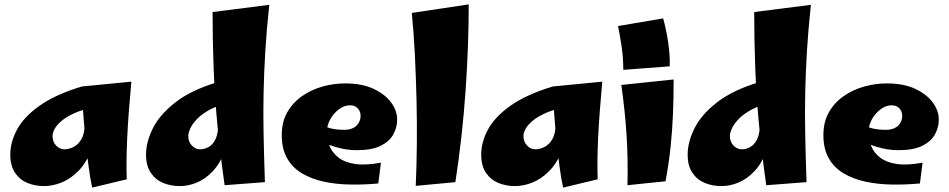

<svg xmlns="http://www.w3.org/2000/svg" viewBox="-20 -836 4335 877"><path d="M181 14Q140 14 105 -0.5Q70 -15 48.5 -47Q27 -79 27 -130Q27 -187 58 -244.5Q89 -302 160.5 -353Q232 -404 354 -441L416 -347Q360 -337 322 -320Q284 -303 261.5 -284Q239 -265 229.5 -247Q220 -229 220 -215Q220 -188 236.5 -171Q253 -154 274 -154Q294 -154 315.5 -164.5Q337 -175 352 -200.5Q367 -226 367 -272L426 -299Q421 -210 397 -150Q373 -90 337 -54Q301 -18 260.5 -2Q220 14 181 14ZM401 21Q392 -20 384.5 -77Q377 -134 371 -194Q365 -254 361 -307.5Q357 -361 355 -397.5Q353 -434 354 -441L580 -463Q566 -312 561 -205Q556 -98 559 -17Z M1190 -4 1006 10Q986 -131 973.5 -261Q961 -391 956 -519.5Q951 -648 951 -781L1210 -814Q1198 -703 1192 -605Q1186 -507 1184 -413Q1182 -319 1184 -219.5Q1186 -120 1190 -4ZM801 14Q760 14 725 -0.5Q690 -15 668.5 -47Q647 -79 647 -130Q647 -187 678 -249.5Q709 -312 780.5 -368Q852 -424 974 -461L1036 -367Q980 -357 942 -337Q904 -317 881.5 -294Q859 -271 849.5 -250Q840 -229 840 -215Q840 -188 856.5 -171Q873 -154 894 -154Q914 -154 933 -164.5Q952 -175 964.5 -200.5Q977 -226 977 -272L1036 -299Q1031 -210 1008.5 -150Q986 -90 952 -54Q918 -18 879 -2Q840 14 801 14Z M1708 2Q1644 8 1580.5 7Q1517 6 1460.5 -6Q1404 -18 1360.5 -43.5Q1317 -69 1292 -112Q1267 -155 1267 -219Q1267 -279 1292 -323Q1317 -367 1359 -396.5Q1401 -426 1452.5 -440.5Q1504 -455 1556 -455Q1635 -455 1688 -429.5Q1741 -404 1768 -366Q1795 -328 1794 -288Q1794 -255 1777 -223Q1760 -191 1720 -170.5Q1680 -150 1609 -150Q1584 -150 1559 -154Q1534 -158 1509.5 -165.5Q1485 -173 1462 -183.5Q1439 -194 1419 -207L1448 -266Q1470 -254 1495.5 -248.5Q1521 -243 1552 -243Q1577 -243 1593.5 -251.5Q1610 -260 1618.5 -275Q1627 -290 1627 -307Q1627 -320 1621.5 -330.5Q1616 -341 1605.5 -348Q1595 -355 1578 -355Q1553 -355 1528.5 -337Q1504 -319 1488.5 -291Q1473 -263 1473 -232Q1473 -199 1485.5 -168.5Q1498 -138 1526.5 -116Q1555 -94 1602.5 -87Q1650 -80 1720 -93Z M2060 -4 1879 13Q1883 -76 1884 -176.5Q1885 -277 1882.5 -381Q1880 -485 1875 -586Q1870 -687 1861 -777L2121 -816Q2121 -628 2106.5 -420Q2092 -212 2060 -4Z M2332 14Q2291 14 2256 -0.5Q2221 -15 2199.5 -47Q2178 -79 2178 -130Q2178 -187 2209 -244.5Q2240 -302 2311.5 -353Q2383 -404 2505 -441L2567 -347Q2511 -337 2473 -320Q2435 -303 2412.5 -284Q2390 -265 2380.5 -247Q2371 -229 2371 -215Q2371 -188 2387.5 -171Q2404 -154 2425 -154Q2445 -154 2466.5 -164.5Q2488 -175 2503 -200.5Q2518 -226 2518 -272L2577 -299Q2572 -210 2548 -150Q2524 -90 2488 -54Q2452 -18 2411.5 -2Q2371 14 2332 14ZM2552 21Q2543 -20 2535.5 -77Q2528 -134 2522 -194Q2516 -254 2512 -307.5Q2508 -361 2506 -397.5Q2504 -434 2505 -441L2731 -463Q2717 -312 2712 -205Q2707 -98 2710 -17Z M2827 -517Q2827 -570 2820 -619Q2813 -668 2803 -717L3009 -752Q3023 -703 3032 -642Q3041 -581 3039 -533ZM3020 -8 2846 10Q2849 -109 2842 -218.5Q2835 -328 2818 -448L3057 -473Q3057 -390 3054 -316.5Q3051 -243 3043.5 -169Q3036 -95 3020 -8Z M3664 -4 3480 10Q3460 -131 3447.5 -261Q3435 -391 3430 -519.5Q3425 -648 3425 -781L3684 -814Q3672 -703 3666 -605Q3660 -507 3658 -413Q3656 -319 3658 -219.5Q3660 -120 3664 -4ZM3275 14Q3234 14 3199 -0.5Q3164 -15 3142.5 -47Q3121 -79 3121 -130Q3121 -187 3152 -249.5Q3183 -312 3254.5 -368Q3326 -424 3448 -461L3510 -367Q3454 -357 3416 -337Q3378 -317 3355.5 -294Q3333 -271 3323.5 -250Q3314 -229 3314 -215Q3314 -188 3330.5 -171Q3347 -154 3368 -154Q3388 -154 3407 -164.5Q3426 -175 3438.5 -200.5Q3451 -226 3451 -272L3510 -299Q3505 -210 3482.5 -150Q3460 -90 3426 -54Q3392 -18 3353 -2Q3314 14 3275 14Z M4182 2Q4118 8 4054.5 7Q3991 6 3934.5 -6Q3878 -18 3834.5 -43.5Q3791 -69 3766 -112Q3741 -155 3741 -219Q3741 -279 3766 -323Q3791 -367 3833 -396.5Q3875 -426 3926.5 -440.5Q3978 -455 4030 -455Q4109 -455 4162 -429.5Q4215 -404 4242 -366Q4269 -328 4268 -288Q4268 -255 4251 -223Q4234 -191 4194 -170.5Q4154 -150 4083 -150Q4058 -150 4033 -154Q4008 -158 3983.5 -165.5Q3959 -173 3936 -183.5Q3913 -194 3893 -207L3922 -266Q3944 -254 3969.5 -248.5Q3995 -243 4026 -243Q4051 -243 4067.5 -251.5Q4084 -260 4092.5 -275Q4101 -290 4101 -307Q4101 -320 4095.5 -330.5Q4090 -341 4079.5 -348Q4069 -355 4052 -355Q4027 -355 4002.5 -337Q3978 -319 3962.5 -291Q3947 -263 3947 -232Q3947 -199 3959.5 -168.5Q3972 -138 4000.5 -116Q4029 -94 4076.5 -87Q4124 -80 4194 -93Z"/></svg>

Font: Marhey
Style: Bold
Weight: 700
Designer: Nur Syamsi & Bustanul Arifin
Foundry: Namelatype
Version: Version 1.000